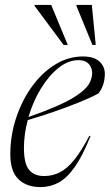

<svg xmlns="http://www.w3.org/2000/svg" viewBox="-20 -752 447 782"><path d="M348.5 -197.5Q316.5 -117 284.5 -71.8Q252.5 -26.5 218.2 -8.2Q184 10 145 10Q88 10 55 -22.2Q22 -54.5 22 -123Q22 -200.5 45.8 -272Q69.5 -343.5 110.5 -400Q151.5 -456.5 204.8 -489.2Q258 -522 317.5 -522Q363.5 -522 385.2 -501.2Q407 -480.5 407 -452Q407 -405 381.5 -372Q355.5 -357 307.2 -337.2Q259 -317.5 202 -297.8Q145 -278 93 -263Q77.5 -204.5 77.5 -149.5Q77.5 -85.5 98.5 -60.2Q119.5 -35 159.5 -35Q193.5 -35 223 -49.8Q252.5 -64.5 281.8 -100.2Q311 -136 344 -199ZM300 -507Q257.5 -507 217.8 -475Q178 -443 146 -390.2Q114 -337.5 96 -275.5Q219.5 -318.5 276.2 -352.8Q333 -387 347 -418.5Q362.5 -454.5 349 -480.8Q335.5 -507 300 -507ZM256 -569H239L120.5 -728.5L121 -732H188.5ZM370 -569H356.5L291 -728.5L291.5 -732H354Z"/></svg>

Font: Newsreader Display Light
Style: Italic
Weight: 300
Italic angle: -17°
Designer: Hugues Gentile
Foundry: Production Type
Version: Version 1.001